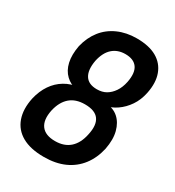

<svg xmlns="http://www.w3.org/2000/svg" viewBox="-175 -819 852 934"><g transform="rotate(30 250.5 -352.0)"><path d="M214 11Q139 11 92 -15.5Q45 -42 27.5 -91.5Q10 -141 24 -207Q35 -254 58.5 -288.5Q82 -323 116.5 -343.5Q151 -364 189 -367L187 -353Q153 -359 127 -383.5Q101 -408 92 -448Q83 -488 93 -541Q106 -595 136.5 -634Q167 -673 214 -694Q261 -715 319 -715Q388 -715 431 -690.5Q474 -666 491 -620Q508 -574 495 -511Q486 -467 463.5 -434Q441 -401 410.5 -380Q380 -359 345 -352L347 -366Q389 -364 416.5 -339.5Q444 -315 455 -273Q466 -231 455 -174Q442 -116 410 -74.5Q378 -33 329 -11Q280 11 214 11ZM223 -83Q274 -83 305.5 -111Q337 -139 348 -193Q361 -251 339.5 -281Q318 -311 261 -311Q209 -311 177.5 -283.5Q146 -256 134 -203Q122 -145 145 -114Q168 -83 223 -83ZM273 -403Q303 -403 324.5 -415.5Q346 -428 362 -451.5Q378 -475 385 -509Q396 -565 376 -593Q356 -621 309 -621Q266 -621 237.5 -595.5Q209 -570 198 -519Q188 -463 207 -433Q226 -403 273 -403Z"/></g></svg>

Font: Nunito Sans 10pt Condensed
Style: Bold Italic
Weight: 700
Width: 3
Italic angle: -9°
Designer: Vernon Adams
Foundry: Vernon Adams
Version: Version 3.101;gftools[0.9.27]